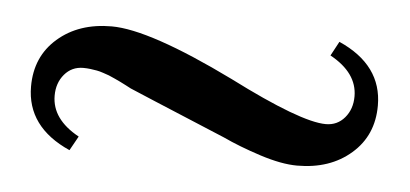

<svg xmlns="http://www.w3.org/2000/svg" viewBox="-29 -407 625 293"><g transform="rotate(5 283.0 -260.5)"><path d="M547.9 -269Q547.9 -223.1 515.6 -195.1Q483.4 -167 433.1 -167Q409.2 -167 376 -177.7Q342.8 -188.5 317.9 -200.2Q172.9 -260.7 169.9 -262.2Q168.9 -262.7 161.9 -266.4Q154.8 -270 152.8 -271Q150.9 -272 144.5 -274.9Q138.2 -277.8 135 -279.1Q131.8 -280.3 126 -282.2Q120.1 -284.2 116 -284.9Q111.8 -285.6 106.2 -286.4Q100.6 -287.1 95.2 -287.1Q77.6 -287.1 66.4 -273.9Q55.2 -260.7 55.2 -241.2Q55.2 -205.1 97.2 -182.1L85 -160.2Q18.1 -189.9 18.1 -252Q18.1 -297.9 50.3 -325.9Q82.5 -354 132.8 -354Q190.9 -354 321.8 -290Q432.6 -233.9 471.2 -233.9Q488.8 -233.9 500 -247.1Q511.2 -260.3 511.2 -279.8Q511.2 -315.9 469.2 -338.9L481 -360.8Q547.9 -331.1 547.9 -269Z"/></g></svg>

Font: New Heterodox Mono
Style: Book
Weight: 400
Designer: Hao Chi Kiang <hello@hckiang.com>, Alexey Kryukov <alexios@thessalonica.org.ru>
Version: Version 0.0.3